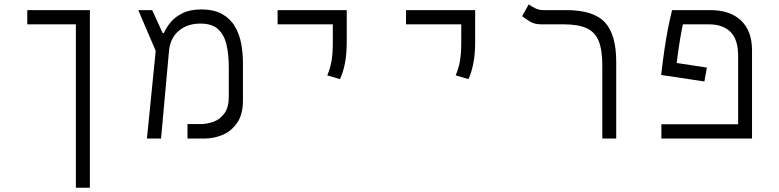

<svg xmlns="http://www.w3.org/2000/svg" viewBox="-20 -632 3556 876"><path d="M390.1 224.6H326.2V-521H104.5V-585.9H390.1Z M650.4 0 690.4 -399.9 610.8 -585.9H674.3L722.2 -481H727.5Q737.8 -504.9 758.1 -529.8Q778.3 -554.7 812.7 -571.8Q847.2 -588.9 897.9 -588.9Q956.1 -588.9 993.4 -567.9Q1030.8 -546.9 1051.5 -511.7Q1072.3 -476.6 1080.3 -433.6Q1088.4 -390.6 1088.4 -346.7V-172.9Q1088.4 -110.4 1062.5 -72.3Q1036.6 -34.2 996.6 -17.1Q956.5 0 914.6 0H835.4V-65.9H895.5Q924.8 -65.9 954.3 -76.7Q983.9 -87.4 1003.9 -114.7Q1023.9 -142.1 1023.9 -191.4V-324.2Q1023.9 -382.8 1013.4 -428Q1002.9 -473.1 975.1 -498.8Q947.3 -524.4 894 -524.4Q834.5 -524.4 795.4 -491.2Q756.3 -458 751 -398.4L714.8 0Z M1531.2 -271 1473.1 -288.1Q1485.8 -317.9 1492.2 -351.6Q1498.5 -385.3 1498.5 -441.4V-521H1246.6V-585.9H1562V-441.4Q1562 -385.3 1553.7 -343Q1545.4 -300.8 1531.2 -271Z M2117.2 -271 2059.1 -288.1Q2071.8 -317.9 2078.1 -351.6Q2084.5 -385.3 2084.5 -441.4V-521H1832.5V-585.9H2147.9V-441.4Q2147.9 -385.3 2139.6 -343Q2131.3 -300.8 2117.2 -271Z M2791.5 -349.6V0H2728V-334Q2728 -404.8 2711.2 -445.6Q2694.3 -486.3 2655.8 -503.7Q2617.2 -521 2550.8 -521H2449.7Q2418.9 -521 2398.4 -533.4Q2377.9 -545.9 2362.3 -558.1L2392.1 -611.8Q2403.3 -604 2420.7 -595Q2438 -585.9 2458 -585.9H2563.5Q2687.5 -585.9 2739.5 -530.5Q2791.5 -475.1 2791.5 -349.6Z M3205.1 -323.7 3193.8 -260.3 2996.6 -290Q3004.4 -358.4 3012.2 -410.4Q3020 -462.4 3028.3 -504.6Q3036.6 -546.9 3046.4 -585.9H3220.2Q3311 -585.9 3361.1 -538.3Q3411.1 -490.7 3411.1 -402.8V0H2997.6V-64.9H3347.7V-378.4Q3347.7 -451.2 3313.2 -486.1Q3278.8 -521 3213.4 -521H3095.7Q3090.8 -499.5 3083.5 -457.3Q3076.2 -415 3067.4 -344.7Z"/></svg>

Font: CaskaydiaCove NFP Light
Style: Regular
Weight: 300
Designer: Aaron Bell
Foundry: Saja Typeworks
Version: Version 2111.001; VTT 6.35;Nerd Fonts 3.1.1